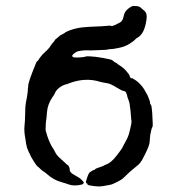

<svg xmlns="http://www.w3.org/2000/svg" viewBox="-20 -621 587 666"><path d="M207 -509Q239 -526 290.5 -528Q342 -530 353 -531.5Q364 -533 365.5 -531Q367 -529 378 -534Q389 -539 394.5 -542Q400 -545 402 -548Q404 -551 405.5 -553.5Q407 -556 410 -569Q413 -582 425.5 -591.5Q438 -601 443.5 -600.5Q449 -600 456 -599.5Q463 -599 468 -594.5Q473 -590 479 -585Q492 -576 488 -552Q481 -504 458 -491Q452 -488 449 -484Q446 -480 430 -469.5Q414 -459 390.5 -454.5Q367 -450 363 -450.5Q359 -451 355 -449.5Q351 -448 331.5 -447.5Q312 -447 304 -446.5Q296 -446 292.5 -446Q289 -446 289 -446.5Q289 -447 276.5 -446.5Q264 -446 263.5 -445.5Q263 -445 255 -444Q247 -443 239 -437Q225 -427 234 -423Q237 -421 250.5 -421.5Q264 -422 265 -422.5Q266 -423 271.5 -423.5Q277 -424 277 -425Q277 -426 292.5 -425.5Q308 -425 337.5 -420Q367 -415 371 -411Q375 -407 378 -405.5Q381 -404 385 -401.5Q389 -399 392 -396Q409 -386 419 -373.5Q429 -361 429 -360Q429 -359 429.5 -358Q430 -357 430.5 -355Q431 -353 433 -351Q435 -349 436 -349.5Q437 -350 438 -349.5Q439 -349 439.5 -349.5Q440 -350 442.5 -347.5Q445 -345 445 -345.5Q445 -346 447 -345Q473 -328 488 -297L492 -290L499 -272Q500 -268 501 -263H500Q501 -262 501 -261Q501 -260 503.5 -257.5Q506 -255 508 -230Q511 -183 509 -181Q507 -179 505 -171Q503 -163 503 -161Q501 -156 500 -140.5Q499 -125 498 -122Q497 -119 495 -112.5Q493 -106 482.5 -84.5Q472 -63 466.5 -56.5Q461 -50 457.5 -47.5Q454 -45 452 -43Q450 -41 440 -33Q430 -25 422 -17Q414 -9 411 -6.5Q408 -4 405 -1Q402 2 385.5 10.5Q369 19 362 20Q355 21 340.5 24Q326 27 306.5 24.5Q287 22 286 20.5Q285 19 283.5 19Q282 19 283 17Q284 15 280 15Q279 15 279 13Q279 11 278 11Q277 11 283 -7Q289 -25 296 -26Q297 -27 300 -29Q303 -31 305 -31Q307 -31 309.5 -33.5Q312 -36 314 -36.5Q316 -37 317.5 -38Q319 -39 327.5 -41.5Q336 -44 340 -46.5Q344 -49 350 -51Q365 -57 382 -78Q386 -83 388 -85.5Q390 -88 390 -88.5Q390 -89 392 -91Q394 -93 395 -95Q396 -97 400 -102Q404 -107 404.5 -109Q405 -111 407.5 -115Q410 -119 414.5 -128Q419 -137 422.5 -143.5Q426 -150 431.5 -173Q437 -196 436 -201Q435 -206 434 -221.5Q433 -237 431.5 -246Q430 -255 429.5 -260.5Q429 -266 427 -270.5Q425 -275 424 -279Q423 -283 422 -285Q421 -287 421 -289.5Q421 -292 419 -295.5Q417 -299 417 -301Q416 -303 411 -305Q406 -307 406 -305V-306Q405 -306 399.5 -309Q394 -312 387 -316Q363 -331 351.5 -332.5Q340 -334 328 -337Q275 -354 217 -331Q213 -329 209.5 -328.5Q206 -328 197 -324Q176 -313 170 -297Q170 -295 162 -284Q145 -259 143 -232Q141 -205 140 -203.5Q139 -202 138 -170Q145 -145 148 -138Q151 -131 154 -124Q157 -117 162 -109.5Q167 -102 172 -92Q177 -82 188.5 -72Q200 -62 207 -55Q214 -48 215.5 -48Q217 -48 217 -47Q217 -46 217.5 -45.5Q218 -45 218.5 -43.5Q219 -42 220 -41Q221 -40 221 -39Q221 -38 221.5 -36.5Q222 -35 222 -32Q221 -23 239 -13.5Q257 -4 264 3.5Q271 11 270.5 11Q270 11 270 12Q270 13 270.5 13.5Q271 14 271 14.5Q271 15 270 15Q269 15 268 16Q267 17 268 17L267 18Q265 18 265 18.5Q265 19 260 20Q236 25 219 19Q202 13 197 12Q166 4 142 -18Q138 -22 132 -25.5Q126 -29 119.5 -35.5Q113 -42 110.5 -43.5Q108 -45 104.5 -50.5Q101 -56 98 -60Q95 -64 89 -75Q76 -100 73 -111.5Q70 -123 70.5 -123Q71 -123 68 -140Q63 -165 65 -184.5Q67 -204 67 -219Q67 -252 70.5 -268.5Q74 -285 75 -294.5Q76 -304 76.5 -307Q77 -310 76.5 -310.5Q76 -311 77 -315Q78 -319 78 -321Q76 -328 91.5 -368.5Q107 -409 108.5 -408.5Q110 -408 112.5 -412Q115 -416 116.5 -418Q118 -420 119 -421.5Q120 -423 121 -424Q122 -425 123.5 -427Q125 -429 127 -431.5Q129 -434 132 -436Q139 -444 140.5 -444.5Q142 -445 144 -448Q151 -455 152 -457Q153 -459 158 -466Q163 -473 163.5 -473Q164 -473 165 -474.5Q166 -476 168 -478Q170 -480 170 -481.5Q170 -483 178 -489Q186 -495 186 -496Q186 -497 196 -502Q206 -507 206 -508Q206 -509 207 -509Z"/></svg>

Font: TT2020 Style E
Style: Regular
Weight: 400
Version: Version 00.2